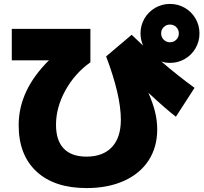

<svg xmlns="http://www.w3.org/2000/svg" viewBox="-20 -875 1040 977"><path d="M75 -238Q75 -416 229 -568H40V-728H440V-558Q360 -501 312.5 -414.5Q265 -328 265 -240Q265 -160 304.5 -119Q344 -78 420 -78Q504 -78 549.5 -126.5Q595 -175 595 -266Q595 -390 520 -588L650 -698L669 -680L708 -643Q695 -674 695 -705Q695 -746 715 -780.5Q735 -815 769.5 -835Q804 -855 845 -855Q886 -855 920.5 -835Q955 -815 975 -780.5Q995 -746 995 -705Q995 -664 975 -629.5Q955 -595 920.5 -575Q886 -555 845 -555Q821 -555 801 -562Q886 -489 970 -428L875 -281Q823 -321 735 -403Q759 -348 769.5 -304Q780 -260 780 -216Q780 -126 736 -58.5Q692 9 610.5 45.5Q529 82 420 82Q257 82 166 -2Q75 -86 75 -238ZM845 -660Q864 -660 877 -673Q890 -686 890 -705Q890 -724 877 -737Q864 -750 845 -750Q826 -750 813 -737Q800 -724 800 -705Q800 -686 813 -673Q826 -660 845 -660Z"/></svg>

Font: Enso Black
Style: Regular
Weight: 900
Designer: Coji Morishita
Foundry: UNDERFOREST DESIGN
Version: Version 1.000